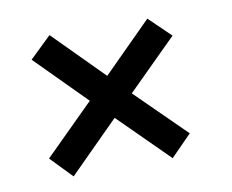

<svg xmlns="http://www.w3.org/2000/svg" viewBox="-52 -558 615 509"><g transform="rotate(-10 255.0 -303.0)"><path d="M108 -113 52 -171 185 -303 52 -437 110 -493 242 -360 373 -491 431 -435 298 -303 431 -172 375 -115 242 -247Z"/></g></svg>

Font: Manuale
Style: Italic
Weight: 400
Italic angle: -11°
Designer: Eduardo Tunni / Pablo Cosgaya
Foundry: Eduardo Tunni / Pablo Cosgaya
Version: Version 1.002